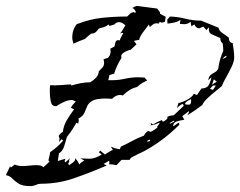

<svg xmlns="http://www.w3.org/2000/svg" viewBox="-88 -582 814 651"><path d="M15 49Q-12 49 -25 40.5Q-38 32 -46.5 23Q-55 14 -68 12L-54 -18L-51 -14L-38 -24Q-31 -21 -24.5 -20Q-18 -19 -11 -19Q0 -19 12 -20.5Q24 -22 34 -22Q41 -22 47.5 -21Q54 -20 59 -15Q65 -20 70.5 -25Q76 -30 80 -35L76 -38Q78 -45 79.5 -52Q81 -59 82 -66Q107 -83 126 -105L121 -110L112 -100L114 -112L111 -121Q116 -130 125 -135Q128 -157 139 -175.5Q150 -194 163 -211L152 -217Q159 -228 169 -238L157 -243Q143 -243 129 -236.5Q115 -230 103 -222H101Q87 -222 84 -238.5Q81 -255 81 -267Q81 -273 81 -280Q81 -287 82 -293Q99 -292 117.5 -293.5Q136 -295 153 -296L154 -292Q170 -297 186 -300Q202 -303 218 -303Q228 -309 237 -318Q246 -327 247 -340Q255 -348 260 -354Q265 -360 265 -369Q265 -372 264.5 -374.5Q264 -377 263 -381L278 -386Q290 -398 286 -417L300 -424Q301 -430 303 -437.5Q305 -445 312 -446L318 -445Q320 -452 323.5 -458Q327 -464 330 -469L326 -471L319 -468Q324 -474 328.5 -481.5Q333 -489 337 -496Q333 -500 327.5 -503.5Q322 -507 316 -507Q306 -507 300 -499L283 -494L280 -499Q273 -493 264 -490Q255 -487 247 -485Q242 -478 236.5 -473Q231 -468 221 -468Q216 -464 210.5 -459.5Q205 -455 200 -450Q181 -443 161 -434Q160 -439 158.5 -444Q157 -449 157 -454Q157 -482 173 -501H175Q216 -517 258 -521.5Q300 -526 343 -526Q348 -531 353 -535.5Q358 -540 365 -541L369 -539L373 -540Q370 -550 361 -555Q368 -560 376 -562L445 -553Q448 -548 451.5 -544.5Q455 -541 455 -535L474 -525Q473 -521 472.5 -516.5Q472 -512 471 -508L460 -505L454 -508L450 -502L443 -503Q436 -503 430.5 -499Q425 -495 420 -490L417 -499Q410 -489 398 -474Q386 -459 384 -447L368 -444L367 -442L375 -432L355 -413Q346 -412 333 -404.5Q320 -397 324 -386Q316 -373 309.5 -359.5Q303 -346 299 -332Q295 -331 291 -330Q287 -329 283 -327L279 -310H290Q313 -310 335.5 -315Q358 -320 381 -320Q386 -320 391.5 -319.5Q397 -319 402 -319L411 -309Q402 -305 393.5 -300Q385 -295 377 -287Q363 -284 351 -276.5Q339 -269 328 -258Q324 -260 319 -260Q311 -260 304 -256Q297 -252 292 -247Q287 -247 282 -247.5Q277 -248 272 -248Q239 -248 225.5 -240.5Q212 -233 207.5 -221.5Q203 -210 198 -199Q193 -188 178 -180L179 -175Q179 -169 177 -163L171 -166Q164 -153 156 -141Q148 -129 139 -118Q135 -105 130 -87.5Q125 -70 112 -62L108 -36L134 -44L131 -36L133 -31L150 -46L146 -38L147 -34L143 -27L147 -22Q152 -26 160.5 -32Q169 -38 166 -46Q176 -37 181 -24Q184 -29 189 -32Q194 -35 198 -38L184 -45L209 -44Q222 -43 234 -47Q246 -51 257 -58L247 -66L252 -71L268 -58Q274 -63 280 -66Q286 -69 292 -73H295L288 -85Q302 -78 318 -76L322 -85Q342 -94 361 -104.5Q380 -115 400 -122Q404 -131 414 -138L423 -135Q436 -141 449 -152L445 -150L444 -151L453 -164V-166Q446 -163 438.5 -160.5Q431 -158 423 -157L424 -161L423 -165L431 -160Q445 -169 461 -175L464 -169Q476 -174 481 -183L478 -185Q489 -191 501 -191L535 -223L532 -230Q520 -225 512 -215L517 -233Q528 -234 546 -243.5Q564 -253 569 -264L580 -260L595 -282Q613 -282 619.5 -293.5Q626 -305 629 -320L618 -310Q620 -323 626.5 -328Q633 -333 640.5 -337Q648 -341 652 -349Q654 -366 658.5 -381Q663 -396 669 -410Q669 -416 668.5 -422.5Q668 -429 667 -435Q659 -440 659 -453Q646 -459 631.5 -465Q617 -471 621 -490L612 -480L601 -492L588 -486Q577 -486 571 -499L561 -493L558 -508Q548 -500 537 -500L522 -501L524 -515Q514 -508 502.5 -505.5Q491 -503 480 -502L479 -515L488 -526Q515 -525 541 -518.5Q567 -512 594 -512L653 -488Q655 -477 667.5 -469Q680 -461 688 -454Q688 -447 690.5 -442Q693 -437 701 -436Q703 -423 704.5 -411Q706 -399 706 -386Q706 -374 697.5 -356Q689 -338 679 -320.5Q669 -303 664 -290Q656 -283 641.5 -271.5Q627 -260 614.5 -248Q602 -236 598 -226Q585 -216 572.5 -207.5Q560 -199 547 -191L553 -202L552 -205L530 -188L537 -176Q529 -175 515 -171.5Q501 -168 499 -157L500 -154Q505 -157 509.5 -160.5Q514 -164 519 -166L520 -159Q464 -103 398 -68Q394 -66 383 -61Q372 -56 362 -50.5Q352 -45 352 -40H324L307 -22Q295 -25 282 -25L283 -31L282 -37L263 -26L274 -21Q221 2 165.5 21.5Q110 41 51 41Q42 41 33.5 45Q25 49 15 49ZM667 -382 679 -388 680 -393Q676 -392 672.5 -389Q669 -386 667 -382ZM631 -295 647 -305 637 -313ZM634 -277 644 -292H634L624 -281ZM550 -227 557 -228Q558 -230 559 -233Q560 -236 560 -238V-246Q554 -243 547.5 -239.5Q541 -236 539 -229Q542 -228 544.5 -227.5Q547 -227 550 -227ZM490 -163 503 -170 502 -173Q498 -171 494 -169Q490 -167 487 -164ZM411 -101 421 -104 420 -109 412 -105Z"/></svg>

Font: Kolker Brush
Style: Regular
Weight: 400
Designer: Robert E. Leuschke
Foundry: Robert E. Leuschke
Version: Version 1.010; ttfautohint (v1.8.3)